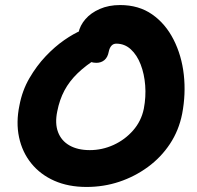

<svg xmlns="http://www.w3.org/2000/svg" viewBox="-20 -731 782 761"><path d="M323 10Q251 10 195.5 -14.5Q140 -39 104 -83.5Q68 -128 55.5 -187Q43 -246 57 -313Q68 -372 96.5 -421Q125 -470 161 -508Q197 -546 234.5 -572Q272 -598 303.5 -611Q335 -624 353 -624Q375 -624 387 -617.5Q399 -611 408 -593Q422 -565 409 -541.5Q396 -518 368 -502Q320 -472 287.5 -440.5Q255 -409 235.5 -372.5Q216 -336 207 -290Q197 -242 210 -207.5Q223 -173 255.5 -154.5Q288 -136 336 -136Q385 -136 430 -156.5Q475 -177 507.5 -214Q540 -251 550 -300Q559 -347 555.5 -392.5Q552 -438 537.5 -475.5Q523 -513 498.5 -535.5Q474 -558 441 -558Q429 -558 421.5 -549.5Q414 -541 411 -526Q407 -504 394 -493Q381 -482 362 -482Q339 -482 319.5 -495.5Q300 -509 291.5 -535.5Q283 -562 291 -601Q297 -630 318.5 -655Q340 -680 375.5 -695.5Q411 -711 456 -711Q530 -711 583 -674Q636 -637 668 -574Q700 -511 708.5 -435Q717 -359 702 -280Q689 -214 653.5 -160.5Q618 -107 566 -69Q514 -31 452.5 -10.5Q391 10 323 10Z"/></svg>

Font: Shantell Sans
Style: Bold Italic
Weight: 700
Italic angle: -11°
Designer: Stephen Nixon, Anya Danilova, Shantell Martin
Foundry: Arrow Type
Version: Version 1.011;[c5ecc13dd]